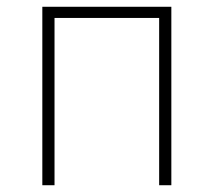

<svg xmlns="http://www.w3.org/2000/svg" viewBox="-20 -547 631 567"><path d="M105 0H141V-494H450V0H486V-527H105Z"/></svg>

Font: Noto Sans CJK JP Thin
Style: Regular
Weight: 250
Designer: Ryoko NISHIZUKA (kana & ideographs); Paul D. Hunt (Latin, Greek & Cyrillic); Wenlong ZHANG (bopomofo); Sandoll Communica
Foundry: Adobe Systems Incorporated
Version: Version 1.004;PS 1.004;hotconv 1.0.82;makeotf.lib2.5.63406